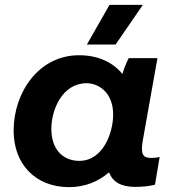

<svg xmlns="http://www.w3.org/2000/svg" viewBox="-20 -759 730 789"><path d="M536 9C565 9 593 6 617 0L636 -114C625 -111 614 -110 601 -110C564 -110 558 -129 567 -183L627 -520H509C500 -503 490 -479 483 -455C444 -503 383 -532 305 -532C139 -532 36 -379 36 -222C36 -84 126 10 264 10C329 10 385 -13 428 -51C443 -12 476 9 536 9ZM336 -417C382 -417 445 -382 445 -288C445 -214 404 -98 306 -98C235 -98 191 -149 191 -229C191 -307 235 -417 336 -417ZM455 -576 567 -739H430L337 -576Z"/></svg>

Font: Fixel Display
Style: Bold Italic
Weight: 700
Italic angle: -10°
Designer: AlfaBravo + MacPaw
Foundry: Kyrylo Tkachov, Marchela Mozhyna, Serhii Makarenko, Maria Weinstein, Zakhar Kryvoshyya
Version: Version 1.210;Glyphs 3.2 (3217)